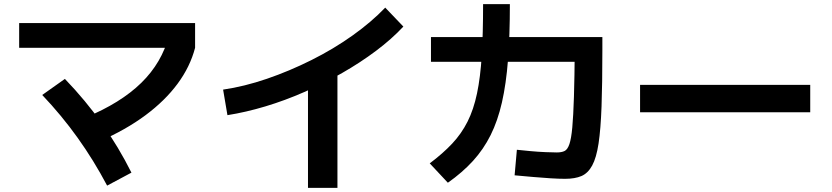

<svg xmlns="http://www.w3.org/2000/svg" viewBox="-20 -839 4040 932"><path d="M394 -268Q566 -339 666 -437Q766 -535 800 -666L927 -607Q903 -515 842 -432.5Q781 -350 686 -279.5Q591 -209 463 -153ZM500 62Q435 -61 357 -170Q279 -279 185 -378L295 -456Q396 -351 476 -238Q556 -125 618 -1ZM73 -607V-727H927V-607Z M1063 -404Q1166 -419 1275.5 -456.5Q1385 -494 1492 -547.5Q1599 -601 1691 -666.5Q1783 -732 1850 -802L1938 -710Q1881 -649 1805 -592Q1729 -535 1640.5 -484.5Q1552 -434 1457.5 -392.5Q1363 -351 1268 -322.5Q1173 -294 1084 -280ZM1475 73V-500H1618V73Z M2723 29Q2694 29 2653 26.5Q2612 24 2567 20Q2522 16 2478 12L2489 -112Q2517 -109 2554.5 -105.5Q2592 -102 2628 -100.5Q2664 -99 2683 -99Q2706 -99 2720.5 -106Q2735 -113 2744 -139.5Q2753 -166 2758 -220.5Q2763 -275 2766 -369.5Q2769 -464 2770 -609L2839 -539H2072V-659H2904V-595Q2904 -433 2900 -322.5Q2896 -212 2885.5 -142.5Q2875 -73 2854.5 -35.5Q2834 2 2802.5 15.5Q2771 29 2723 29ZM2066 -46Q2130 -94 2175 -142Q2220 -190 2249.5 -248.5Q2279 -307 2295.5 -385.5Q2312 -464 2318.5 -569.5Q2325 -675 2325 -819H2455Q2455 -666 2446 -549Q2437 -432 2416.5 -342Q2396 -252 2361.5 -183Q2327 -114 2276 -58Q2225 -2 2154 48Z M3087 -294V-427H3913V-294Z"/></svg>

Font: M PLUS 1
Style: Bold
Weight: 700
Designer: Coji Morishita
Foundry: UNDERFOREST DESIGN
Version: Version 1.001